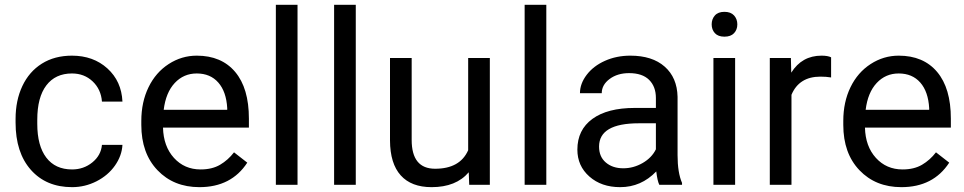

<svg xmlns="http://www.w3.org/2000/svg" viewBox="-20 -770 4018 800"><path d="M280.3 -64Q328.6 -64 364.7 -93.3Q400.9 -122.6 404.8 -166.5H490.2Q487.8 -121.1 459 -80.1Q430.2 -39.1 382.1 -14.6Q334 9.8 280.3 9.8Q172.4 9.8 108.6 -62.3Q44.9 -134.3 44.9 -259.3V-274.4Q44.9 -351.6 73.2 -411.6Q101.6 -471.7 154.5 -504.9Q207.5 -538.1 279.8 -538.1Q368.7 -538.1 427.5 -484.9Q486.3 -431.6 490.2 -346.7H404.8Q400.9 -397.9 366 -430.9Q331.1 -463.9 279.8 -463.9Q210.9 -463.9 173.1 -414.3Q135.3 -364.7 135.3 -271V-253.9Q135.3 -162.6 172.9 -113.3Q210.4 -64 280.3 -64Z M811 9.8Q703.6 9.8 636.2 -60.8Q568.8 -131.3 568.8 -249.5V-266.1Q568.8 -344.7 598.9 -406.5Q628.9 -468.3 682.9 -503.2Q736.8 -538.1 799.8 -538.1Q902.8 -538.1 960 -470.2Q1017.1 -402.3 1017.1 -275.9V-238.3H659.2Q661.1 -160.2 704.8 -112.1Q748.5 -64 815.9 -64Q863.8 -64 897 -83.5Q930.2 -103 955.1 -135.3L1010.3 -92.3Q943.8 9.8 811 9.8ZM799.8 -463.9Q745.1 -463.9 708 -424.1Q670.9 -384.3 662.1 -312.5H926.8V-319.3Q922.9 -388.2 889.6 -426Q856.4 -463.9 799.8 -463.9Z M1219.7 0H1129.4V-750H1219.7Z M1462.4 0H1372.1V-750H1462.4Z M1933.1 -52.2Q1880.4 9.8 1778.3 9.8Q1693.8 9.8 1649.7 -39.3Q1605.5 -88.4 1605 -184.6V-528.3H1695.3V-187Q1695.3 -66.9 1793 -66.9Q1896.5 -66.9 1930.7 -144V-528.3H2021V0H1935.1Z M2256.3 0H2166V-750H2256.3Z M2727.1 0Q2719.2 -15.6 2714.4 -55.7Q2651.4 9.8 2564 9.8Q2485.8 9.8 2435.8 -34.4Q2385.7 -78.6 2385.7 -146.5Q2385.7 -229 2448.5 -274.7Q2511.2 -320.3 2625 -320.3H2712.9V-361.8Q2712.9 -409.2 2684.6 -437.3Q2656.2 -465.3 2601.1 -465.3Q2552.7 -465.3 2520 -440.9Q2487.3 -416.5 2487.3 -381.8H2396.5Q2396.5 -421.4 2424.6 -458.3Q2452.6 -495.1 2500.7 -516.6Q2548.8 -538.1 2606.4 -538.1Q2697.8 -538.1 2749.5 -492.4Q2801.3 -446.8 2803.2 -366.7V-123.5Q2803.2 -50.8 2821.8 -7.8V0ZM2577.1 -68.8Q2619.6 -68.8 2657.7 -90.8Q2695.8 -112.8 2712.9 -147.9V-256.3H2642.1Q2476.1 -256.3 2476.1 -159.2Q2476.1 -116.7 2504.4 -92.8Q2532.7 -68.8 2577.1 -68.8Z M3043 0H2952.6V-528.3H3043ZM2945.3 -668.5Q2945.3 -690.4 2958.7 -705.6Q2972.2 -720.7 2998.5 -720.7Q3024.9 -720.7 3038.6 -705.6Q3052.2 -690.4 3052.2 -668.5Q3052.2 -646.5 3038.6 -631.8Q3024.9 -617.2 2998.5 -617.2Q2972.2 -617.2 2958.7 -631.8Q2945.3 -646.5 2945.3 -668.5Z M3442.9 -447.3Q3422.4 -450.7 3398.4 -450.7Q3309.6 -450.7 3277.8 -375V0H3187.5V-528.3H3275.4L3276.9 -467.3Q3321.3 -538.1 3402.8 -538.1Q3429.2 -538.1 3442.9 -531.2Z M3735.8 9.8Q3628.4 9.8 3561 -60.8Q3493.7 -131.3 3493.7 -249.5V-266.1Q3493.7 -344.7 3523.7 -406.5Q3553.7 -468.3 3607.7 -503.2Q3661.6 -538.1 3724.6 -538.1Q3827.6 -538.1 3884.8 -470.2Q3941.9 -402.3 3941.9 -275.9V-238.3H3584Q3585.9 -160.2 3629.6 -112.1Q3673.3 -64 3740.7 -64Q3788.6 -64 3821.8 -83.5Q3855 -103 3879.9 -135.3L3935.1 -92.3Q3868.7 9.8 3735.8 9.8ZM3724.6 -463.9Q3669.9 -463.9 3632.8 -424.1Q3595.7 -384.3 3586.9 -312.5H3851.6V-319.3Q3847.7 -388.2 3814.5 -426Q3781.2 -463.9 3724.6 -463.9Z"/></svg>

Font: Shabnam FD
Style: Regular
Weight: 400
Foundry: DejaVu fonts team - Redesigned by Saber Rastikerdar - Based on Vazir font
Version: Version 5.00;October 20, 2019;FontCreator 12.0.0.2547 64-bit